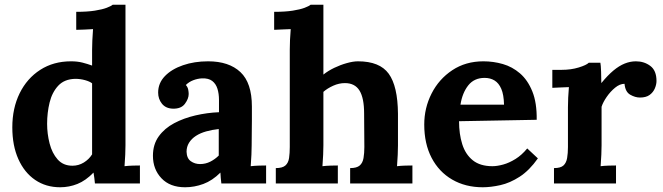

<svg xmlns="http://www.w3.org/2000/svg" viewBox="-20 -775 2799 811"><path d="M234 16Q174 16 128.5 -15Q83 -46 57.5 -103Q32 -160 32 -237Q32 -318 63 -381Q94 -444 150 -480Q206 -516 280 -516Q307 -516 328.5 -510.5Q350 -505 369 -498V-564Q369 -578 370 -604Q371 -630 373 -652Q357 -651 335 -650Q313 -649 302 -649V-725Q349 -725 380.5 -730Q412 -735 430.5 -742Q449 -749 456 -755H510V-161Q510 -147 509 -121.5Q508 -96 506 -73Q523 -75 542 -75.5Q561 -76 571 -76V0H381Q380 -11 378.5 -23Q377 -35 375 -46Q342 -12 307 2Q272 16 234 16ZM286 -75Q312 -75 334 -88.5Q356 -102 369 -123Q369 -138 369 -153Q369 -168 369 -183V-423Q359 -431 339 -436.5Q319 -442 298 -442Q252 -441 226 -413Q200 -385 189.5 -342Q179 -299 179 -252Q179 -210 189.5 -169Q200 -128 223.5 -101.5Q247 -75 286 -75Z M915 0Q913 -14 912.5 -23.5Q912 -33 911 -46Q877 -12 839 2Q801 16 762 16Q698 16 662 -22Q626 -60 626 -117Q626 -165 650.5 -199Q675 -233 715.5 -254.5Q756 -276 805.5 -287.5Q855 -299 905 -301V-353Q905 -379 898.5 -400Q892 -421 876.5 -433Q861 -445 833 -444Q814 -443 796 -436Q778 -429 765 -416Q773 -407 775 -396.5Q777 -386 777 -378Q777 -358 761 -336.5Q745 -315 710 -316Q680 -317 664 -337Q648 -357 648 -384Q648 -424 676.5 -453.5Q705 -483 753 -499.5Q801 -516 859 -516Q947 -516 995.5 -470.5Q1044 -425 1044 -325Q1044 -291 1044 -267Q1044 -243 1043.5 -219Q1043 -195 1043 -161Q1043 -147 1042 -121.5Q1041 -96 1039 -73Q1056 -75 1075 -75.5Q1094 -76 1104 -76V0ZM904 -230Q876 -227 851 -220Q826 -213 807.5 -201Q789 -189 778.5 -172Q768 -155 768 -134Q769 -106 786 -94Q803 -82 825 -82Q848 -82 868 -92Q888 -102 904 -118Q904 -128 904 -137.5Q904 -147 904 -157Q904 -175 904 -193.5Q904 -212 904 -230Z M1459 -65Q1487 -65 1499.5 -76Q1512 -87 1515.5 -107.5Q1519 -128 1519 -154L1518 -296Q1518 -361 1498.5 -392.5Q1479 -424 1437 -424Q1412 -424 1387.5 -413Q1363 -402 1346 -387V-161Q1346 -147 1345 -121.5Q1344 -96 1342 -73Q1359 -75 1378 -75.5Q1397 -76 1407 -76V0H1145V-65Q1173 -65 1185.5 -76Q1198 -87 1201 -107.5Q1204 -128 1204 -154V-565Q1204 -583 1205 -606.5Q1206 -630 1208 -652Q1192 -651 1170.5 -650.5Q1149 -650 1138 -649V-725Q1185 -725 1216.5 -730Q1248 -735 1266.5 -742Q1285 -749 1292 -755H1346V-460Q1366 -476 1392 -488.5Q1418 -501 1445 -508.5Q1472 -516 1492 -516Q1584 -516 1622 -463.5Q1660 -411 1661 -295V-161Q1661 -147 1660 -121.5Q1659 -96 1657 -73Q1673 -75 1692 -75.5Q1711 -76 1722 -76V0H1459Z M2019 16Q1946 16 1890 -16.5Q1834 -49 1803 -108.5Q1772 -168 1772 -249Q1772 -319 1803 -380Q1834 -441 1890.5 -478.5Q1947 -516 2022 -516Q2064 -516 2104 -504.5Q2144 -493 2176.5 -465Q2209 -437 2228.5 -389Q2248 -341 2247 -269L1919 -263Q1919 -209 1932.5 -166Q1946 -123 1977 -98Q2008 -73 2060 -73Q2080 -73 2105.5 -80Q2131 -87 2157.5 -103.5Q2184 -120 2207 -148L2252 -106Q2216 -55 2175 -28.5Q2134 -2 2093.5 7Q2053 16 2019 16ZM1925 -333H2109Q2108 -375 2097.5 -399.5Q2087 -424 2069 -435Q2051 -446 2027 -446Q1983 -446 1958 -414.5Q1933 -383 1925 -333Z M2320 -65Q2348 -65 2360 -76Q2372 -87 2375.5 -107.5Q2379 -128 2379 -154V-322Q2379 -340 2380 -362.5Q2381 -385 2383 -407Q2367 -406 2345.5 -405.5Q2324 -405 2313 -404V-480H2353Q2392 -480 2424.5 -490Q2457 -500 2467 -510H2516Q2518 -500 2519 -472.5Q2520 -445 2520 -424Q2547 -457 2571 -477Q2595 -497 2618.5 -506.5Q2642 -516 2666 -516Q2701 -516 2727 -496.5Q2753 -477 2753 -433Q2753 -418 2746 -401.5Q2739 -385 2724 -374Q2709 -363 2683 -363Q2663 -363 2642 -375Q2621 -387 2618 -421Q2598 -421 2578 -404.5Q2558 -388 2542.5 -365.5Q2527 -343 2521 -324V-161Q2521 -147 2520 -121.5Q2519 -96 2517 -73Q2533 -75 2552.5 -75.5Q2572 -76 2582 -76V0H2320Z"/></svg>

Font: Lora
Style: Weight 700
Weight: 700
Designer: Olga Karpushina, Alexei Vanyashin (Cyrillic)
Foundry: Cyreal
Version: Version 3.001